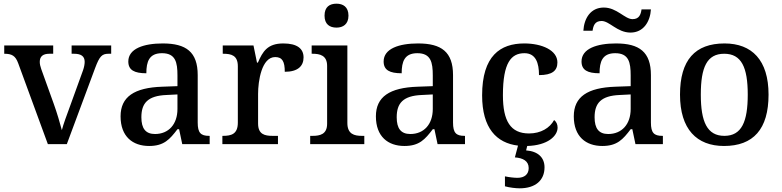

<svg xmlns="http://www.w3.org/2000/svg" viewBox="-20 -783 4248 1043"><path d="M79 -439 240 0H343L497 -414C521 -478 534 -491 570 -491H584V-536H369V-491H382C420 -491 440 -478 440 -447C440 -435 437 -418 431 -401L360 -205C344 -162 323 -105 316 -76C307 -111 289 -172 272 -219L204 -408C199 -422 196 -435 196 -447C196 -477 214 -491 248 -491H269V-536H3V-491C45 -491 64 -480 79 -439Z M790 10C871 10 902 -26 944 -81H953L970 0H1119V-45H1116C1071 -45 1054 -61 1054 -117V-375C1054 -501 991 -547 864 -547C761 -547 677 -519 677 -449C677 -402 710 -385 775 -385C775 -448 790 -494 860 -494C934 -494 944 -444 944 -373V-315L862 -312C709 -307 635 -257 635 -151C635 -41 701 10 790 10ZM822 -55C771 -55 748 -85 748 -146C748 -222 782 -263 885 -267L944 -270V-191C944 -108 896 -55 822 -55Z M1188 0H1490V-45H1461C1418 -45 1382 -53 1382 -112V-273C1382 -342 1401 -473 1475 -473C1514 -473 1527 -448 1527 -393C1598 -393 1629 -424 1629 -471C1629 -519 1594 -547 1519 -547C1433 -547 1407 -503 1381 -443H1376L1357 -536H1190V-491H1193C1237 -491 1272 -482 1272 -423V-117C1272 -54 1236 -45 1191 -45H1188Z M1808 -633C1843 -633 1873 -651 1873 -698C1873 -746 1843 -763 1808 -763C1771 -763 1743 -746 1743 -698C1743 -651 1771 -633 1808 -633ZM1665 0H1959V-45H1946C1905 -45 1867 -54 1867 -115V-536H1673V-491H1678C1718 -491 1757 -482 1757 -425V-111C1757 -53 1718 -45 1678 -45H1665Z M2177 10C2258 10 2289 -26 2331 -81H2340L2357 0H2506V-45H2503C2458 -45 2441 -61 2441 -117V-375C2441 -501 2378 -547 2251 -547C2148 -547 2064 -519 2064 -449C2064 -402 2097 -385 2162 -385C2162 -448 2177 -494 2247 -494C2321 -494 2331 -444 2331 -373V-315L2249 -312C2096 -307 2022 -257 2022 -151C2022 -41 2088 10 2177 10ZM2209 -55C2158 -55 2135 -85 2135 -146C2135 -222 2169 -263 2272 -267L2331 -270V-191C2331 -108 2283 -55 2209 -55Z M2803 240C2888 240 2938 197 2938 126C2938 73 2903 39 2838 34L2844 10C2955 7 3009 -44 3009 -90C3009 -108 3002 -122 2990 -131C2967 -88 2918 -58 2854 -58C2753 -58 2712 -126 2712 -266C2712 -443 2757 -494 2829 -494C2891 -494 2908 -440 2908 -375C2980 -375 3008 -399 3008 -444C3008 -510 2924 -547 2828 -547C2698 -547 2599 -480 2599 -265C2599 -86 2678 -6 2794 8L2777 72C2820 75 2852 91 2852 130C2852 164 2829 183 2791 183C2773 183 2747 180 2723 175V229C2747 236 2782 240 2803 240Z M3405 -606C3476 -606 3512 -666 3516 -732H3465C3461 -705 3453 -679 3416 -679C3374 -679 3331 -742 3260 -742C3188 -742 3153 -683 3149 -616H3199C3203 -643 3211 -669 3248 -669C3291 -669 3333 -606 3405 -606ZM3252 10C3333 10 3364 -26 3406 -81H3415L3432 0H3581V-45H3578C3533 -45 3516 -61 3516 -117V-375C3516 -501 3453 -547 3326 -547C3223 -547 3139 -519 3139 -449C3139 -402 3172 -385 3237 -385C3237 -448 3252 -494 3322 -494C3396 -494 3406 -444 3406 -373V-315L3324 -312C3171 -307 3097 -257 3097 -151C3097 -41 3163 10 3252 10ZM3284 -55C3233 -55 3210 -85 3210 -146C3210 -222 3244 -263 3347 -267L3406 -270V-191C3406 -108 3358 -55 3284 -55Z M3913 10C4072 10 4155 -81 4155 -269C4155 -457 4064 -547 3916 -547C3756 -547 3674 -457 3674 -269C3674 -81 3765 10 3913 10ZM3915 -45C3821 -45 3787 -122 3787 -269C3787 -417 3820 -491 3914 -491C4008 -491 4042 -417 4042 -269C4042 -122 4009 -45 3915 -45Z"/></svg>

Font: Noto Serif Vithkuqi Medium
Style: Regular
Weight: 500
Version: Version 1.005